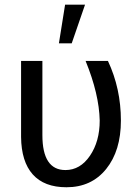

<svg xmlns="http://www.w3.org/2000/svg" viewBox="-20 -788 585 818"><path d="M69.8 0ZM160.6 -528.3V-212.4Q160.6 -63.5 258.8 -63.5Q321.8 -63.5 363.3 -124.5Q404.8 -185.5 404.8 -274.4Q402.3 -387.2 344.7 -528.3H439.9Q495.1 -410.6 495.1 -274.4Q495.1 -146 432.4 -68.1Q369.6 9.8 263.2 9.8Q168.5 9.8 119.6 -44.9Q70.8 -99.6 69.8 -204.6V-528.3ZM257.3 -768.1H342.3L285.6 -603.5H231Z"/></svg>

Font: Roboto
Style: Regular
Weight: 400
Designer: Google
Version: Version 2.134; 2016; ttfautohint (v1.6)